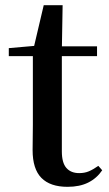

<svg xmlns="http://www.w3.org/2000/svg" viewBox="-20 -706 422 742"><path d="M163 -489V-527H355V-489ZM241 16Q174 16 140 -18.5Q106 -53 106 -126Q106 -152 106.5 -173Q107 -194 107 -223V-489H14V-520L128 -530L109 -516L149 -686H222L219 -511V-500V-121Q219 -77 236.5 -57Q254 -37 286 -37Q307 -37 323.5 -44Q340 -51 360 -65L375 -48Q354 -17 321 -0.5Q288 16 241 16Z"/></svg>

Font: Noto Serif TC ExtraLight SemiBold
Style: Regular
Weight: 600
Version: Version 2.003-H1;hotconv 1.1.1;makeotfexe 2.6.0